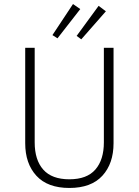

<svg xmlns="http://www.w3.org/2000/svg" viewBox="-20 -921 688 952"><path d="M543 -211Q543 -110 487.5 -49.5Q432 11 324 11Q216 11 160.5 -49.5Q105 -110 105 -211V-684H152V-215Q152 -128 194.5 -80Q237 -32 324 -32Q411 -32 453 -80.5Q495 -129 495 -215V-684H543ZM378 -876 265 -731 240 -747 342 -901ZM505 -865 383 -726 360 -743 469 -892Z"/></svg>

Font: FiraGO ExtraLight
Style: Regular
Weight: 200
Designer: bBox Type
Foundry: bBox Type GmbH
Version: Version 1.001